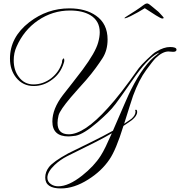

<svg xmlns="http://www.w3.org/2000/svg" viewBox="-20 -740 1011 1078"><path d="M322 318Q234 318 234 257Q234 225 255 198Q279 167 363 121Q365 120 395.5 105Q426 90 485 61Q524 42 556.5 25Q589 8 614 -6Q656 -103 681 -160.5Q706 -218 716 -237Q788 -380 862 -434Q864 -436 867.5 -438.5Q871 -441 875 -445Q823 -427 743 -317Q715 -278 687 -237.5Q659 -197 630 -158Q610 -131 583.5 -105Q557 -79 527 -53Q450 13 405 22Q395 23 384.5 24.5Q374 26 365 26Q274 26 274 -58Q274 -129 333 -206Q361 -242 389 -277.5Q417 -313 444 -349Q516 -446 531 -501Q540 -533 540 -559Q540 -623 487 -655Q443 -681 373 -681Q275 -681 193 -625Q114 -571 73 -478Q57 -443 57 -401Q57 -346 85 -309Q116 -266 168 -266Q222 -266 268 -301Q313 -337 328 -389V-390Q328 -401 331.5 -406.5Q335 -412 337 -412Q341 -412 341 -401Q341 -394 338 -386Q320 -328 274 -294Q226 -257 169 -257Q108 -257 70 -305Q36 -348 36 -411Q36 -531 144 -615Q245 -693 369 -693Q461 -693 519 -652Q584 -607 584 -518Q584 -458 556 -414Q540 -389 517 -357.5Q494 -326 463 -290Q442 -266 420.5 -242.5Q399 -219 378 -194Q317 -122 309 -93Q303 -69 303 -50Q303 14 366 14Q453 14 586 -134Q621 -172 664 -227.5Q707 -283 759 -357Q766 -366 777.5 -378.5Q789 -391 806 -407Q824 -424 837 -435.5Q850 -447 859 -451Q900 -476 935 -476Q971 -476 971 -461Q971 -449 951 -449Q950 -449 946.5 -449.5Q943 -450 939 -450Q935 -450 931.5 -450.5Q928 -451 926 -451Q893 -451 854 -414Q846 -406 833 -389.5Q820 -373 801 -347Q781 -320 762.5 -284Q744 -248 727 -202Q722 -187 709.5 -148Q697 -109 677 -45Q694 -56 704.5 -63.5Q715 -71 718 -73Q741 -93 741 -114Q741 -115 740 -117Q739 -118 739 -120Q739 -124 743 -124Q750 -124 750 -111Q750 -90 721 -66Q717 -63 705.5 -55Q694 -47 673 -33Q631 103 594 156Q550 221 475 268Q396 318 322 318ZM307 306Q365 306 441 246Q508 193 545 135Q558 115 573.5 83Q589 51 608 8Q573 29 510 61Q447 93 357 137Q318 157 287 186Q246 225 246 258Q246 280 266 294Q284 306 307 306ZM891 -636Q884 -636 855 -654Q826 -672 793 -694Q777 -684 755 -671.5Q733 -659 713.5 -649.5Q694 -640 685 -638Q678 -636 679 -639Q680 -641 691.5 -648.5Q703 -656 717.5 -665Q732 -674 741 -680Q764 -695 779.5 -707Q795 -719 802 -720Q806 -721 810 -720Q815 -719 827.5 -708.5Q840 -698 862 -680Q869 -675 877.5 -665.5Q886 -656 893 -648.5Q900 -641 899 -639Q898 -636 891 -636Z"/></svg>

Font: Imperial Script
Style: Regular
Weight: 400
Designer: Robert E. Leuschke
Foundry: Robert E. Leuschke
Version: Version 1.010; ttfautohint (v1.8.3)